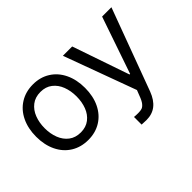

<svg xmlns="http://www.w3.org/2000/svg" viewBox="-131 -838 1339 1339"><g transform="rotate(-45 538.5 -169.0)"><path d="M42 -262.7Q42 -344.2 72.3 -406.5Q102.5 -468.8 157.5 -502.9Q212.4 -537.1 284.2 -537.1Q355.5 -537.1 409.9 -502.9Q464.4 -468.8 494.4 -406.5Q524.4 -344.2 524.4 -262.7Q524.4 -181.2 494.4 -119.1Q464.4 -57.1 409.9 -23.2Q355.5 10.7 284.2 10.7Q212.4 10.7 157.5 -23.2Q102.5 -57.1 72.3 -119.1Q42 -181.2 42 -262.7ZM440.4 -262.7Q440.4 -317.4 423.1 -362.8Q405.8 -408.2 370.6 -435.5Q335.4 -462.9 284.2 -462.9Q231.9 -462.9 196.5 -435.5Q161.1 -408.2 143.6 -362.8Q126 -317.4 126 -262.7Q126 -208 143.6 -162.8Q161.1 -117.7 196.5 -90.6Q231.9 -63.5 284.2 -63.5Q335.4 -63.5 370.6 -90.6Q405.8 -117.7 423.1 -162.8Q440.4 -208 440.4 -262.7ZM622.1 197.3V122.1Q639.6 124 663.1 124Q684.1 124 698.2 119.6Q712.4 115.2 726.6 97.9Q740.7 80.6 753.9 43.9L769.5 3.9L573.2 -530.3H665L809.6 -109.4H815.4L960 -530.3H1051.8L827.1 76.2Q803.7 138.2 764.6 168.7Q725.6 199.2 668.9 199.2Q643.6 199.2 622.1 197.3Z"/></g></svg>

Font: Pretendard JP
Style: Regular
Weight: 400
Designer: Base glyphs from Inter by Rasmus Andersson; Hangeul glyphs from Noto Sans CJK(Source Han Sans) by Jang Soo-young and Kan
Foundry: Kil Hyung-jin
Version: Version 1.309